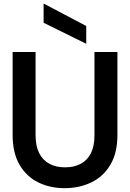

<svg xmlns="http://www.w3.org/2000/svg" viewBox="-20 -972 680 1004"><path d="M318 12Q242 12 180.5 -18Q119 -48 82.5 -110Q46 -172 46 -266V-700H166V-265Q166 -208 185 -171Q204 -134 238.5 -115.5Q273 -97 320 -97Q368 -97 402.5 -115.5Q437 -134 455.5 -171Q474 -208 474 -265V-700H594V-266Q594 -172 557 -110Q520 -48 457 -18Q394 12 318 12ZM431 -743 208 -853V-952H211L431 -836Z"/></svg>

Font: DM Sans 9pt 36pt SemiBold
Style: Regular
Weight: 600
Version: Version 4.004;gftools[0.9.30]